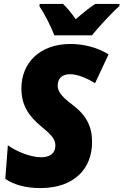

<svg xmlns="http://www.w3.org/2000/svg" viewBox="-20 -948 629 978"><path d="M257 -768H448C482 -809 544 -878 588 -917L589 -928H465C433 -907 400 -880 366 -850C349 -875 320 -911 301 -928H182L181 -916C208 -876 240 -812 257 -768ZM186 10C358 10 449 -89 449 -224C449 -305 420 -361 347 -416C287 -461 274 -485 274 -513C274 -544 292 -570 337 -570C374 -570 421 -551 464 -524L533 -671C477 -706 407 -724 339 -724C182 -724 89 -627 89 -498C89 -412 126 -357 190 -304C236 -266 262 -242 262 -208C262 -164 231 -147 190 -147C135 -147 65 -176 20 -208L7 -37C53 -5 115 10 186 10Z"/></svg>

Font: Noto Sans SemiCondensed Black
Style: Italic
Weight: 900
Width: 4
Italic angle: -12°
Designer: Monotype Design Team
Foundry: Monotype Imaging Inc.
Version: Version 2.013